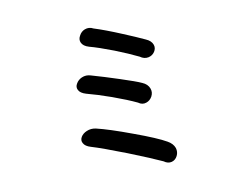

<svg xmlns="http://www.w3.org/2000/svg" viewBox="-74 -825 1148 885"><g transform="rotate(-10 500.0 -382.5)"><path d="M343.8 -257.8Q321.3 -262.7 300.8 -253.9Q282.2 -246.1 273.4 -231.4Q264.6 -215.8 272.5 -202.1Q280.3 -186.5 306.6 -178.7Q353.5 -165 468.8 -120.1Q577.1 -77.1 625 -54.7Q643.6 -41 662.1 -45.9Q679.7 -50.8 688.5 -68.4Q697.3 -85.9 691.4 -105.5Q683.6 -127 659.2 -140.6Q617.2 -165 509.8 -204.1Q402.3 -244.1 343.8 -257.8ZM413.1 -713.9Q393.6 -724.6 373 -716.8Q355.5 -710 346.7 -692.4Q336.9 -675.8 343.8 -660.2Q351.6 -642.6 377.9 -634.8Q421.9 -623 490.2 -596.7Q554.7 -571.3 600.6 -548.8Q619.1 -535.2 639.6 -539.1Q658.2 -543 668.9 -558.6Q679.7 -575.2 673.8 -591.8Q667 -611.3 641.6 -622.1Q599.6 -641.6 543 -665Q463.9 -698.2 413.1 -713.9ZM363.3 -502.9Q341.8 -509.8 321.3 -501Q303.7 -493.2 294.9 -477.5Q285.2 -461.9 293 -447.3Q300.8 -431.6 327.1 -423.8Q376 -411.1 442.4 -387.7Q512.7 -362.3 555.7 -341.8Q574.2 -328.1 593.8 -335Q611.3 -340.8 621.1 -358.4Q630.9 -377 624 -395.5Q616.2 -417 590.8 -427.7Q565.4 -439.5 493.2 -462.9Q421.9 -486.3 363.3 -502.9Z"/></g></svg>

Font: GungsuhChe
Style: Regular
Weight: 400
Monospace: yes
Version: Version 2.21